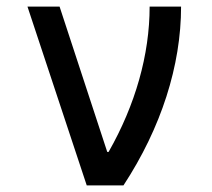

<svg xmlns="http://www.w3.org/2000/svg" viewBox="-20 -560 640 580"><path d="M242 0H353C467 -174 527 -362 527 -540H432C432 -395 389 -243 308 -101H304L160 -540H63Z"/></svg>

Font: CommitMono
Style: 500Regular
Weight: 500
Monospace: yes
Designer: Eigil Nikolajsen
Foundry: Eigil Nikolajsen
Version: Version 1.143